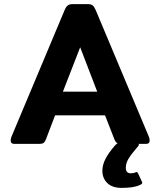

<svg xmlns="http://www.w3.org/2000/svg" viewBox="-20 -700 780 934"><path d="M708 -17Q708 0 690 0H654Q658 5 652 11Q616 53 604 74Q592 95 592 116Q592 143 616 143Q630 143 638 139Q642 137 644 137Q649 137 652 144L670 183Q672 187 672 189Q672 195 660 200Q632 214 572 214Q526 214 502 190.5Q478 167 478 131Q478 103 492.5 74Q507 45 539 8Q549 -2 552 -3Q543 -7 537 -21L491 -139H248L203 -21Q198 -9 191.5 -4.5Q185 0 171 0H50Q32 0 32 -17Q32 -24 35 -33L294 -650Q301 -667 309.5 -673.5Q318 -680 334 -680H407Q423 -680 431 -673.5Q439 -667 446 -650L705 -33Q708 -24 708 -17ZM453 -254 370 -470 286 -254Z"/></svg>

Font: Mitr Medium
Style: Regular
Weight: 500
Designer: Thanarat Vachiruckul
Foundry: Cadson Demak
Version: Version 1.002